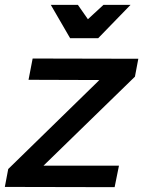

<svg xmlns="http://www.w3.org/2000/svg" viewBox="-27 -773 592 794"><path d="M545 -530 531 -456 153 -88H465L447 1L-7 0L7 -74L384 -442L91 -443L108 -531ZM379 -615H263L183 -753H295L336.5 -693.5L401 -753H513Z"/></svg>

Font: Argentum Sans
Style: Italic
Weight: 400
Italic angle: -11.3099°
Designer: Julieta Ulanovsky, Owen Earl, Rasmus Andersson, Cristiano Sobral
Foundry: The Argentum Sans Project Authors
Version: Version 3.131; ttfautohint (v1.8.4.7-5d5b-dirty)